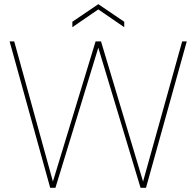

<svg xmlns="http://www.w3.org/2000/svg" viewBox="-20 -898 939 918"><path d="M220 0 26 -700H48L233 -30L437 -700H463L664 -30L851 -700H873L678 0H652L450 -670L245 0ZM326 -768V-794L450 -878L574 -794V-768L450 -853Z"/></svg>

Font: DM Sans Thin
Style: Regular
Weight: 100
Designer: Colophon Foundry, Jonny Pinhorn
Foundry: Colophon Foundry
Version: Version 4.004; ttfautohint (v1.8.4.7-5d5b)